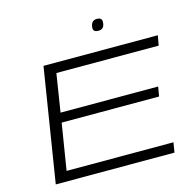

<svg xmlns="http://www.w3.org/2000/svg" viewBox="-124 -1015 1158 1142"><g transform="rotate(-15 455.0 -444.0)"><path d="M80 0 192 -700H896L885 -639H255L218 -405H819L809 -346H209L163 -61H821L811 0ZM562 -817Q531 -817 531 -841Q531 -862 541 -875Q551 -888 571 -888Q601 -888 601 -863Q601 -817 562 -817Z"/></g></svg>

Font: Georama ExtraExtended Light
Style: Italic
Weight: 300
Width: 8
Italic angle: -9°
Designer: Jean-Baptiste Levee
Foundry: Production Type
Version: Version 1.000